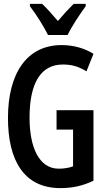

<svg xmlns="http://www.w3.org/2000/svg" viewBox="-20 -958 540 988"><path d="M227 -778H328C349 -822 392 -887 421 -926V-938H359C329 -908 310 -888 278 -850C249 -883 221 -916 197 -938H134V-926C167 -883 207 -819 227 -778ZM291 10C351 10 404 -1 461 -28V-391H271V-291H356V-102C334 -94 310 -90 282 -90C179 -90 132 -204 132 -352C132 -529 189 -626 303 -626C348 -626 382 -617 425 -591L461 -681C416 -709 360 -726 297 -726C117 -726 21 -579 21 -351C21 -133 103 10 291 10Z"/></svg>

Font: Noto Sans Mono ExtraCondensed SemiBold
Style: Regular
Weight: 600
Width: 2
Designer: Monotype Design Team
Foundry: Monotype Imaging Inc.
Version: Version 2.014